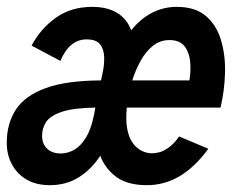

<svg xmlns="http://www.w3.org/2000/svg" viewBox="-30 -530 682 562"><path d="M115.9 12Q75.7 12 47.7 -4.5Q19.8 -21 4.8 -49.1Q-10.2 -77.2 -10.2 -111.7Q-10.2 -168.3 16.4 -209.1Q43 -250 103.7 -272.1Q164.4 -294.3 265.7 -294.6L270.5 -317.5Q275.6 -340.7 274.9 -363.2Q274.1 -385.6 262.9 -400.2Q251.7 -414.7 223.6 -414.7Q198.1 -414.7 179 -398.8Q159.8 -382.9 146.7 -351.7L62.5 -396.5Q89.1 -446.8 133.8 -478.3Q178.4 -509.9 239.8 -509.9Q283.4 -509.9 312.4 -492.6Q341.5 -475.2 354 -441.2Q380.3 -474.3 414.1 -492.1Q448 -509.9 487.7 -509.9Q541.2 -509.9 572.4 -483.4Q603.6 -456.9 616.8 -412.9Q630 -368.9 628.7 -317.1Q627.3 -265.2 615.5 -215.1H341.1Q337.5 -177 342.6 -151.4Q347.8 -125.7 359.4 -110.4Q371 -95.1 385.5 -88.2Q400 -81.3 414.2 -81.3Q438.5 -81.3 458.7 -94.5Q478.9 -107.8 494.2 -130.6L579.8 -94.6Q540.5 -40.7 495.8 -14.3Q451.1 12 400.2 12Q343.5 12 310.9 -11.8Q278.4 -35.6 263.3 -74.1Q238.2 -34.8 201.2 -11.4Q164.2 12 115.9 12ZM147.7 -80.8Q168.5 -80.8 187.6 -91.8Q206.7 -102.8 221.9 -127.9Q237.1 -152.9 245.5 -195L249.1 -215.1Q185.9 -214.2 151.8 -203Q117.7 -191.7 105.4 -173.5Q93.2 -155.3 93.2 -132.3Q93.2 -108.7 108 -94.8Q122.8 -80.8 147.7 -80.8ZM357.1 -294.6H524.4Q529.3 -323.3 526.5 -350.5Q523.7 -377.7 509.7 -395.2Q495.6 -412.7 466.1 -412.7Q438.4 -412.7 417.5 -395.8Q396.5 -378.9 381.7 -352.1Q366.8 -325.3 357.1 -294.6Z"/></svg>

Font: Atkinson Hyperlegible Mono ExtraLight
Style: Italic
Weight: 200
Italic angle: -12°
Monospace: yes
Designer: Elliott Scott, Megan Eiswerth, Linus Boman, Theodore Petrosky, Letters from Sweden
Foundry: Applied Design Works, Letters from Sweden
Version: Version 2.001